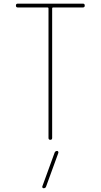

<svg xmlns="http://www.w3.org/2000/svg" viewBox="-20 -750 540 1030"><path d="M272.5 70.3Q275.4 60.5 286.1 59.6Q290 59.6 292 63Q293.9 66.4 293 70.3L227.5 250Q224.6 259.8 213.9 259.8Q210 259.8 208 256.8Q206.1 253.9 207 250ZM75.2 -710Q65.4 -710 65.4 -720.2Q65.4 -730.5 75.2 -730.5H424.8Q434.6 -730.5 434.6 -720.2Q434.6 -710 424.8 -710H264.6Q259.8 -710 259.8 -705.1V-9.8Q259.8 0 250 0Q240.2 0 240.2 -9.8V-705.1Q240.2 -710 235.4 -710Z"/></svg>

Font: Rounded-X Mgen+ 1m thin
Style: Regular
Weight: 100
Designer: [Source Han Sans]
Ryoko NISHIZUKA  (kana & ideographs); Paul D. Hunt (Latin, Greek & Cyrillic); Wenlong ZHANG  (bopomofo
Version: Version 1.059.20150602